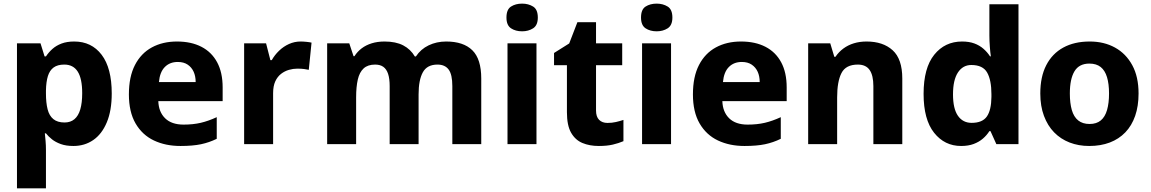

<svg xmlns="http://www.w3.org/2000/svg" viewBox="-20 -783 6252 1043"><path d="M383.1 -557.5Q477.4 -557.5 532.2 -485.4Q587 -413.4 587 -275.1Q587 -182 560.1 -118.2Q533.3 -54.3 486.5 -22.2Q439.7 10 378.8 10Q339.1 10 310.5 -0.3Q281.8 -10.7 262.4 -26.1Q242.9 -41.6 229.6 -58.6H223.6Q225.6 -40.2 227.6 -16.9Q229.6 6.4 229.6 32.1V240H72.2V-547.5H200.1L222.2 -476.5H229.6Q244.3 -498.8 264.7 -517.1Q285.2 -535.5 314.4 -546.5Q343.5 -557.5 383.1 -557.5ZM329.4 -432.2Q292.9 -432.2 271.4 -416.5Q249.8 -400.7 240.2 -369.8Q230.6 -338.9 229.6 -291.4V-275.7Q229.6 -224.6 238.6 -189.3Q247.5 -154.1 269.9 -135.9Q292.3 -117.6 330.7 -117.6Q362.9 -117.6 384.3 -135.5Q405.7 -153.4 416.1 -188.8Q426.5 -224.2 426.5 -276.7Q426.5 -355.9 402.2 -394.1Q377.8 -432.2 329.4 -432.2Z M941.5 -557.5Q1018.6 -557.5 1074.2 -528.8Q1129.7 -500.2 1159.6 -444.6Q1189.5 -389.1 1189.5 -308V-233.5H840Q842 -174.8 877 -140.5Q912.1 -106.1 977.3 -106.1Q1029 -106.1 1070.8 -115.9Q1112.7 -125.8 1157.4 -146.5V-29Q1117 -9 1072 0.5Q1026.9 10 960.5 10Q879.1 10 815.9 -20Q752.7 -50 716.4 -112.5Q680.2 -175 680.2 -270.1Q680.2 -366.2 713.1 -429.8Q746 -493.5 804.9 -525.5Q863.8 -557.5 941.5 -557.5ZM945.9 -446.4Q902.4 -446.4 875.4 -419Q848.3 -391.7 843.3 -337.2H1042.9Q1042.9 -369 1031.9 -393.3Q1020.9 -417.5 999.5 -431.9Q978.1 -446.4 945.9 -446.4Z M1612.8 -557.5Q1628.5 -557.5 1645.6 -555.6Q1662.8 -553.8 1672.4 -551.5L1657.4 -403.7Q1646.4 -406.1 1631.6 -408.1Q1616.8 -410.1 1594.7 -410.1Q1572.4 -410.1 1549.5 -403.5Q1526.5 -396.9 1506.9 -381.8Q1487.3 -366.7 1475.4 -341.1Q1463.6 -315.5 1463.6 -276.6V0H1306.2V-547.5H1425.4L1448.8 -456.2H1456.2Q1471.9 -484.2 1495.9 -507.3Q1519.9 -530.5 1549.9 -544Q1579.8 -557.5 1612.8 -557.5Z M2403.8 -557.5Q2497.5 -557.5 2545.9 -509.9Q2594.3 -462.4 2594.3 -356.4V0H2437.2V-315.3Q2437.2 -378.3 2417.1 -405.3Q2397 -432.2 2356.5 -432.2Q2300 -432.2 2277 -390.3Q2253.9 -348.3 2253.9 -270.4V0H2096.8V-315.3Q2096.8 -356 2088.2 -381.8Q2079.6 -407.6 2062.3 -419.9Q2045.1 -432.2 2017.8 -432.2Q1978 -432.2 1955.4 -411.4Q1932.8 -390.6 1923.7 -351Q1914.6 -311.3 1914.6 -253.7V0H1757.2V-547.5H1877.4L1900.5 -477.8H1905.5Q1921.2 -502.5 1944.6 -520.3Q1968.1 -538.1 1999.5 -547.8Q2030.8 -557.5 2068.9 -557.5Q2130.2 -557.5 2170.4 -536.5Q2210.5 -515.5 2233.6 -476.2H2239.2Q2265.6 -516.2 2308.7 -536.8Q2351.8 -557.5 2403.8 -557.5Z M2894.3 -547.5V0H2736.9V-547.5ZM2816.2 -763.3Q2850.4 -763.3 2876 -747.4Q2901.6 -731.6 2901.6 -687.7Q2901.6 -645.6 2876 -629.2Q2850.4 -612.9 2816.2 -612.9Q2780.8 -612.9 2756 -629.2Q2731.2 -645.6 2731.2 -687.7Q2731.2 -731.6 2756 -747.4Q2780.8 -763.3 2816.2 -763.3Z M3280.2 -115.2Q3304.2 -115.2 3325.6 -120.1Q3346.9 -124.9 3366.7 -131.6V-16.1Q3341.2 -5.1 3309.1 2.5Q3277.1 10 3232.8 10Q3182.8 10 3143.9 -6.2Q3105 -22.4 3082.3 -62.1Q3059.7 -101.8 3059.7 -173.5V-428.9H2989.7V-495.2L3072.1 -547L3116.6 -662.4H3217.8V-547.5H3360V-428.9H3217.8V-182.9Q3217.8 -148.8 3234.5 -132Q3251.3 -115.2 3280.2 -115.2Z M3625.3 -547.5V0H3467.9V-547.5ZM3547.2 -763.3Q3581.4 -763.3 3607 -747.4Q3632.6 -731.6 3632.6 -687.7Q3632.6 -645.6 3607 -629.2Q3581.4 -612.9 3547.2 -612.9Q3511.8 -612.9 3487 -629.2Q3462.2 -645.6 3462.2 -687.7Q3462.2 -731.6 3487 -747.4Q3511.8 -763.3 3547.2 -763.3Z M4005.5 -557.5Q4082.6 -557.5 4138.2 -528.8Q4193.7 -500.2 4223.6 -444.6Q4253.5 -389.1 4253.5 -308V-233.5H3904Q3906 -174.8 3941 -140.5Q3976.1 -106.1 4041.3 -106.1Q4093 -106.1 4134.8 -115.9Q4176.7 -125.8 4221.4 -146.5V-29Q4181 -9 4136 0.5Q4090.9 10 4024.5 10Q3943.1 10 3879.9 -20Q3816.7 -50 3780.4 -112.5Q3744.2 -175 3744.2 -270.1Q3744.2 -366.2 3777.1 -429.8Q3810 -493.5 3868.9 -525.5Q3927.8 -557.5 4005.5 -557.5ZM4009.9 -446.4Q3966.4 -446.4 3939.4 -419Q3912.3 -391.7 3907.3 -337.2H4106.9Q4106.9 -369 4095.9 -393.3Q4084.9 -417.5 4063.5 -431.9Q4042.1 -446.4 4009.9 -446.4Z M4687.5 -557.5Q4776.8 -557.5 4829.1 -510Q4881.5 -462.5 4881.5 -356.3V0H4724.4V-315.4Q4724.4 -373.6 4704 -402.9Q4683.7 -432.2 4640.1 -432.2Q4574.7 -432.2 4551.2 -386.2Q4527.6 -340.2 4527.6 -253.7V0H4370.2V-547.5H4490.2L4512.2 -474.5H4518.5Q4536.5 -501.1 4561.7 -519.6Q4586.8 -538.1 4618.5 -547.8Q4650.1 -557.5 4687.5 -557.5Z M5201.1 10Q5111.2 10 5054.2 -61.9Q4997.2 -133.7 4997.2 -273.1Q4997.2 -413.8 5055 -485.6Q5112.8 -557.5 5206.1 -557.5Q5244.7 -557.5 5273 -547Q5301.3 -536.5 5322.3 -518.1Q5343.3 -499.8 5358 -477.1H5362.6Q5359.6 -495.5 5357.1 -528.7Q5354.6 -562 5354.6 -590.5V-760H5512.7V0H5392.5L5360.6 -70.7H5354.6Q5340.6 -48.3 5319.6 -30.2Q5298.7 -12 5269.5 -1Q5240.4 10 5201.1 10ZM5258.2 -115.6Q5316.9 -115.6 5341 -150.3Q5365 -185 5365.7 -256.1V-271.4Q5365.7 -347.8 5342.5 -388.8Q5319.2 -429.9 5256.5 -429.9Q5210.5 -429.9 5183.7 -389.2Q5157 -348.5 5157 -270.4Q5157 -192.6 5183.7 -154.1Q5210.5 -115.6 5258.2 -115.6Z M6165 -275.1Q6165 -206.7 6146.5 -153.5Q6128 -100.3 6093.1 -64Q6058.2 -27.7 6008.7 -8.8Q5959.2 10 5896.8 10Q5839.1 10 5790.4 -8.8Q5741.7 -27.7 5706.3 -64Q5670.9 -100.3 5651.1 -153.5Q5631.2 -206.7 5631.2 -275.1Q5631.2 -366.1 5663.6 -428.9Q5696 -491.8 5756 -524.6Q5816 -557.5 5899.8 -557.5Q5977.5 -557.5 6037 -524.6Q6096.6 -491.8 6130.8 -428.9Q6165 -366.1 6165 -275.1ZM5791.7 -275.1Q5791.7 -222.8 5802.4 -185.4Q5813.2 -148 5837.1 -128.8Q5861 -109.5 5898.8 -109.5Q5936.6 -109.5 5959.8 -128.8Q5983 -148 5993.8 -185.4Q6004.6 -222.8 6004.6 -275.1Q6004.6 -327.6 5993.6 -363.8Q5982.7 -400.1 5959.3 -418.9Q5935.9 -437.6 5897.8 -437.6Q5842.1 -437.6 5816.9 -395.8Q5791.7 -353.9 5791.7 -275.1Z"/></svg>

Font: Noto Sans Oriya
Style: Regular
Weight: 400
Designer: Amélie Bonet and Sol Matas
Foundry: Google LLC
Version: Version 2.006